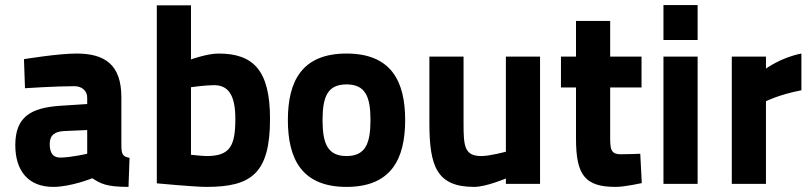

<svg xmlns="http://www.w3.org/2000/svg" viewBox="-20 -721 3183 753"><path d="M456 -339C456 -467 392 -511 280 -511C207 -511 74 -489 74 -489L78 -375C78 -375 198 -383 272 -383C301 -383 322 -365 322 -338V-313L214 -306C104 -298 40 -265 40 -152C40 -52 90 12 189 12C258 12 342 -22 342 -22C374 -1 397 12 484 12L488 -102C460 -107 456 -117 456 -154ZM322 -211V-118C322 -118 257 -103 216 -103C188 -103 175 -121 175 -156C175 -192 196 -205 231 -207Z M837 -511C793 -511 729 -488 729 -488V-700H595V-2C595 -2 742 12 790 12C966 12 1039 -41 1039 -255C1039 -446 973 -511 837 -511ZM790 -109C775 -109 729 -114 729 -114V-379C729 -379 786 -387 819 -387C871 -387 903 -355 903 -255C903 -148 882 -109 790 -109Z M1339 -511C1165 -511 1109 -404 1109 -250C1109 -96 1165 12 1339 12C1513 12 1569 -96 1569 -250C1569 -404 1513 -511 1339 -511ZM1339 -109C1265 -109 1245 -158 1245 -250C1245 -342 1265 -390 1339 -390C1413 -390 1433 -342 1433 -250C1433 -158 1413 -109 1339 -109Z M1964 -499V-126C1964 -126 1901 -109 1868 -109C1801 -109 1798 -148 1798 -238V-499H1664V-238C1664 -67 1694 12 1840 12C1886 12 1964 -21 1964 -21V0H2098V-499Z M2496 -378V-499H2373V-639H2239V-499H2180V-378H2239V-178C2239 -34 2274 12 2395 12C2430 12 2497 -3 2497 -3L2491 -118C2491 -118 2443 -116 2415 -116C2373 -116 2373 -139 2373 -189V-378Z M2582 0H2716V-499H2582ZM2582 -564H2716V-701H2582Z M2850 0H2984V-324C2984 -324 3035 -350 3123 -367V-511C3044 -496 2984 -452 2984 -452V-499H2850Z"/></svg>

Font: TitilliumText22L
Style: 999 wt
Weight: 900
Designer: Campivisivi
Foundry: Campivisivi
Version: 1.000